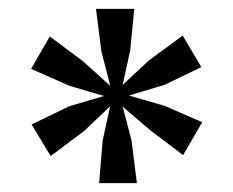

<svg xmlns="http://www.w3.org/2000/svg" viewBox="-20 -638 525 432"><path d="M94 -287 51 -358 136 -399 214 -422 136 -445 50 -483 92 -556 167 -500 228 -445 208 -523 196 -618H282L273 -525L256 -447L315 -502L391 -558L433 -487L350 -447L270 -423L350 -400L435 -363L392 -289L318 -345L256 -398L276 -322L288 -226H203L211 -322L228 -399L169 -343Z"/></svg>

Font: Aikya SemiBold
Style: Regular
Weight: 600
Designer: Neelakash Kshetrimayum (Latin subset based on Merriweather by Eben Sorkin)
Foundry: Brand New Type
Version: Version 1.00 b005